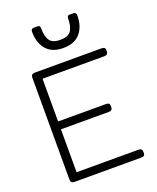

<svg xmlns="http://www.w3.org/2000/svg" viewBox="-167 -1026 916 1123"><g transform="rotate(-20 291.0 -464.5)"><path d="M165 -911Q165 -919 169.5 -924Q174 -929 181 -929H205Q215 -929 218.5 -924.5Q222 -920 222 -910Q222 -861 239.5 -835Q257 -809 306 -809Q355 -809 372.5 -835Q390 -861 390 -910Q390 -920 393.5 -924.5Q397 -929 407 -929H431Q438 -929 442.5 -924Q447 -919 447 -911Q447 -841 411.5 -799.5Q376 -758 306 -758Q236 -758 200.5 -799.5Q165 -841 165 -911ZM75 -23V-657Q75 -680 98 -680H514Q526 -680 531.5 -675.5Q537 -671 537 -660V-653Q537 -631 514 -631H129V-365H427Q439 -365 444.5 -360.5Q450 -356 450 -345V-338Q450 -316 427 -316H129V-49H514Q537 -49 537 -27V-20Q537 -9 531.5 -4.5Q526 0 514 0H98Q75 0 75 -23Z"/></g></svg>

Font: Mitr ExtraLight
Style: Regular
Weight: 250
Designer: Thanarat Vachiruckul
Foundry: Cadson Demak Co.,Ltd.
Version: Version 1.000